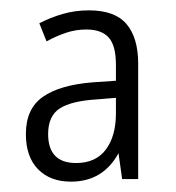

<svg xmlns="http://www.w3.org/2000/svg" viewBox="-20 -742 340 371"><path d="M152 -722Q202 -722 224.5 -695.5Q247 -669 247 -619V-396H216L209 -446Q179 -391 117 -391Q77 -391 53.5 -415Q30 -439 30 -483Q30 -532 63 -555Q96 -578 160 -583L204 -586V-617Q204 -654 190 -669.5Q176 -685 147 -685Q126 -685 107 -678.5Q88 -672 70 -662L56 -697Q77 -708 101 -715Q125 -722 152 -722ZM168 -550Q118 -547 95.5 -532.5Q73 -518 73 -483Q73 -427 127 -427Q165 -427 184.5 -453Q204 -479 204 -523V-553Z"/></svg>

Font: Noto Sans Gujarati UI Condensed Light
Style: Regular
Weight: 300
Width: 3
Designer: Jelle Bosma - Monotype Design Team, Universal Thirst
Foundry: Monotype Imaging Inc.
Version: Version 2.106; ttfautohint (v1.8.4.7-5d5b)